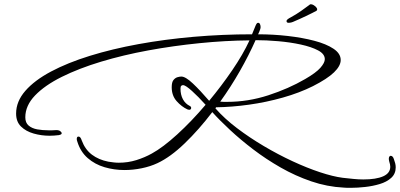

<svg xmlns="http://www.w3.org/2000/svg" viewBox="-20 -718 1912 918"><path d="M1659 180Q1649 180 1640 180Q1631 180 1623 179Q1544 175 1468 149Q1392 123 1322 83Q1252 43 1191 -3.5Q1130 -50 1080 -96.5Q1030 -143 995 -182Q931 -98 863 -32.5Q795 33 733 62Q699 78 657.5 86.5Q616 95 575 95Q526 95 480 81.5Q434 68 399.5 38Q365 8 350 -40Q347 -48 347 -53Q347 -65 355 -65H356Q365 -65 371 -46Q387 -3 419.5 21.5Q452 46 498 55Q511 57 523.5 58.5Q536 60 548 60Q592 60 632 47.5Q672 35 706 16Q759 -13 827.5 -75.5Q896 -138 963 -217Q928 -256 898 -283Q868 -310 856 -311Q851 -311 847 -308Q843 -305 843 -294Q843 -265 854.5 -243.5Q866 -222 888 -211Q894 -208 894 -202Q894 -193 884 -193Q882 -193 876 -195Q848 -208 824.5 -234.5Q801 -261 801 -301Q801 -325 809.5 -335.5Q818 -346 829 -349Q840 -352 847 -352Q867 -352 902 -319Q937 -286 980 -236Q1039 -307 1090.5 -382.5Q1142 -458 1173 -525Q1057 -524 933 -511.5Q809 -499 689 -477Q569 -455 463 -423Q357 -391 275.5 -350.5Q194 -310 147.5 -261.5Q101 -213 101 -157Q101 -131 117 -117.5Q133 -104 158 -99.5Q183 -95 211 -95Q221 -95 230.5 -95Q240 -95 249 -96Q265 -96 271 -88Q275 -85 275 -81Q275 -77 271 -75Q267 -73 262 -72Q238 -69 217 -69Q178 -69 141 -79.5Q104 -90 80.5 -113Q57 -136 57 -175Q57 -233 101 -283.5Q145 -334 224 -376Q303 -418 409.5 -451Q516 -484 642 -507Q768 -530 906 -542Q1044 -554 1185 -554Q1198 -586 1202 -595.5Q1206 -605 1209 -607Q1211 -609 1215 -609Q1218 -609 1222 -605Q1226 -597 1226 -589Q1226 -584 1224 -578Q1222 -572 1219.5 -566Q1217 -560 1214 -554Q1286 -554 1356 -546Q1426 -538 1483 -523Q1540 -508 1574.5 -485Q1609 -462 1609 -431Q1609 -403 1577 -372Q1545 -341 1476 -306Q1412 -274 1332.5 -251.5Q1253 -229 1170.5 -217.5Q1088 -206 1013 -205L1010 -200Q1053 -151 1113 -105.5Q1173 -60 1241.5 -19.5Q1310 21 1379 53Q1448 85 1510 105.5Q1572 126 1618 132Q1645 135 1670 137.5Q1695 140 1717 140Q1778 140 1812 125Q1846 110 1846 79Q1846 69 1841 54Q1839 46 1839 41Q1839 33 1843 29Q1845 27 1848 27Q1858 27 1863 42Q1867 53 1869.5 62.5Q1872 72 1872 82Q1872 113 1850.5 132.5Q1829 152 1795.5 162Q1762 172 1725.5 176Q1689 180 1659 180ZM1033 -232Q1041 -231 1049.5 -231Q1058 -231 1067 -231Q1166 -231 1263 -262.5Q1360 -294 1439 -340Q1491 -370 1512 -394Q1533 -418 1533 -435Q1533 -460 1501 -477Q1469 -494 1418.5 -505Q1368 -516 1310.5 -521Q1253 -526 1202 -526Q1170 -454 1127 -378.5Q1084 -303 1033 -232ZM1360 -609Q1350 -609 1350 -617Q1350 -622 1356 -626.5Q1362 -631 1370 -635Q1396 -649 1420 -666Q1444 -683 1460 -695L1462 -697Q1470 -699 1479.5 -693.5Q1489 -688 1494 -680.5Q1499 -673 1494 -667Q1476 -657 1443.5 -641.5Q1411 -626 1387 -616Q1373 -609 1360 -609Z"/></svg>

Font: WindSong Medium
Style: Regular
Weight: 500
Designer: Robert E. Leuschke
Foundry: Robert E. Leuschke
Version: Version 1.010; ttfautohint (v1.8.3)